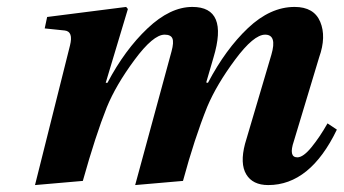

<svg xmlns="http://www.w3.org/2000/svg" viewBox="-20 -522 992 554"><path d="M81 12 182 -391Q192 -431 167 -434L109 -440L116 -473L344 -502L349 -496L285 -283H290Q340 -378 405.5 -440Q471 -502 535 -502Q640 -502 596 -356L575 -284L580 -283Q631 -380 695.5 -441Q760 -502 830 -502Q886 -502 904 -459Q922 -416 901 -357L828 -115Q812 -68 838 -68Q855 -68 879 -97.5Q903 -127 925 -166L952 -148Q875 12 754 12Q709 12 690.5 -19Q672 -50 687 -107L763 -364Q780 -422 745 -422Q712 -422 658.5 -350Q605 -278 578 -214Q541 -122 508 0L370 12L475 -374Q482 -400 477.5 -411Q473 -422 455 -422Q422 -422 368 -349Q314 -276 288 -212Q256 -132 219 0Z"/></svg>

Font: Lingua Franca
Style: Bold Italic
Weight: 700
Italic angle: -13°
Version: Version 1.19